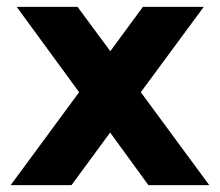

<svg xmlns="http://www.w3.org/2000/svg" viewBox="-20 -537 638 557"><path d="M587 0H410.5L299.5 -152.5L187.5 0H11L209.5 -269.5L28.5 -517H205L300 -388.5L394.5 -517H571L388.5 -269.5Z"/></svg>

Font: Public Sans Thin ExtraBold
Style: Regular
Weight: 800
Version: Version 1.007